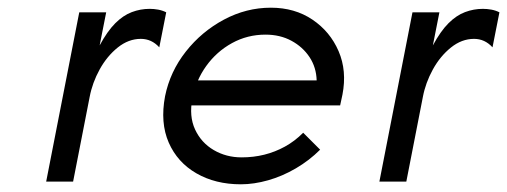

<svg xmlns="http://www.w3.org/2000/svg" viewBox="-20 -472 1318 499"><path d="M100 0 186 -440H256L239 -354Q259 -391 279.5 -411.5Q300 -432 322.5 -440.5Q345 -449 369 -449Q380 -449 391 -447Q402 -445 412 -440L394 -349Q384 -360 372 -365.5Q360 -371 346 -371Q314 -371 286 -348.5Q258 -326 239 -291.5Q220 -257 213 -220L170 0Z M606 7Q540 7 490.5 -21.5Q441 -50 418.5 -101.5Q396 -153 409 -222Q422 -286 463 -338Q504 -390 562 -421Q620 -452 684 -452Q746 -452 792 -421Q838 -390 860 -339Q882 -288 870 -226L864 -198H446L461 -263H803Q802 -297 784.5 -323.5Q767 -350 737.5 -366Q708 -382 670 -382Q623 -382 583 -360Q543 -338 516 -300.5Q489 -263 480 -216Q471 -170 487 -135.5Q503 -101 535.5 -82Q568 -63 608 -63Q639 -63 667 -70Q695 -77 720.5 -91Q746 -105 768 -127L812 -83Q784 -55 749 -34.5Q714 -14 677 -3.5Q640 7 606 7Z M966 0 1052 -440H1122L1105 -354Q1125 -391 1145.5 -411.5Q1166 -432 1188.5 -440.5Q1211 -449 1235 -449Q1246 -449 1257 -447Q1268 -445 1278 -440L1260 -349Q1250 -360 1238 -365.5Q1226 -371 1212 -371Q1180 -371 1152 -348.5Q1124 -326 1105 -291.5Q1086 -257 1079 -220L1036 0Z"/></svg>

Font: Teachers
Style: Italic
Weight: 400
Italic angle: -11°
Designer: Alfredo Marco Pradil, Chank Diesel
Version: Version 1.001